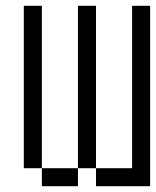

<svg xmlns="http://www.w3.org/2000/svg" viewBox="-20 -645 540 665"><path d="M125 -62.5V0H250V-62.5ZM125 -62.5V-625H62.5V-62.5ZM250 -62.5H312.5V0H500Q500 0 500 -625H437.5V-62.5H312.5V-625H250Z"/></svg>

Font: BFUnifontExMono
Style: Regular
Weight: 500
Version: Version 15.0.06